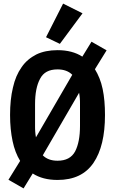

<svg xmlns="http://www.w3.org/2000/svg" viewBox="-20 -989 640 1068"><path d="M300 12C391 12 457 -20 500 -83C543 -146 564 -235 564 -349C564 -349 564 -349 564 -349C564 -403 560 -451 551 -494C542 -537 527 -573 508 -604C508 -604 573 -709 573 -709C573 -709 489 -757 489 -757C489 -757 438 -674 438 -674C438 -674 438 -674 438 -674C401 -698 355 -710 300 -710C300 -710 300 -710 300 -710C255 -710 215 -702 182 -686C149 -669 121 -646 100 -615C78 -584 62 -547 52 -502C41 -457 36 -406 36 -349C36 -349 36 -349 36 -349C36 -295 41 -247 50 -204C59 -161 73 -125 92 -94C92 -94 27 11 27 11C27 11 111 59 111 59C111 59 162 -24 162 -24C162 -24 162 -24 162 -24C199 0 245 12 300 12C300 12 300 12 300 12ZM175 -409C175 -409 175 -409 175 -409C175 -469 184 -516 203 -551C221 -586 253 -603 300 -603C300 -603 300 -603 300 -603C335 -603 362 -593 382 -573C382 -573 180 -225 180 -225C180 -225 180 -225 180 -225C178 -235 177 -245 176 -256C175 -267 175 -278 175 -289C175 -289 175 -409 175 -409ZM300 -95C265 -95 238 -105 218 -125C218 -125 420 -473 420 -473C420 -473 420 -473 420 -473C422 -463 423 -453 424 -442C425 -431 425 -420 425 -409C425 -409 425 -289 425 -289C425 -289 425 -289 425 -289C425 -229 416 -182 398 -147C379 -112 347 -95 300 -95C300 -95 300 -95 300 -95ZM439 -915C439 -915 331 -969 331 -969C331 -969 236 -782 236 -782C236 -782 313 -745 313 -745C313 -745 439 -915 439 -915Z"/></svg>

Font: IBM Plex Mono Mod
Style: SemiBold
Weight: 500
Designer: Mike Abbink, Paul van der Laan, Pieter van Rosmalen
Foundry: Bold Monday
Version: ""